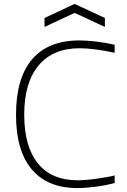

<svg xmlns="http://www.w3.org/2000/svg" viewBox="-20 -956 651 983"><path d="M378 7Q223 7 142.5 -89Q62 -185 62 -368Q62 -556 144.5 -652.5Q227 -749 387 -749Q405 -749 428 -747.5Q451 -746 475 -743Q499 -740 522.5 -736Q546 -732 567 -727V-686Q516 -697 469 -703Q422 -709 388 -709Q251 -709 177.5 -621Q104 -533 104 -369Q104 -206 174 -119.5Q244 -33 378 -33Q396 -33 421.5 -35Q447 -37 474 -41Q501 -45 525.5 -49Q550 -53 567 -58V-19Q549 -14 524 -9Q499 -4 473 -0.5Q447 3 422 5Q397 7 378 7ZM208 -864 362 -936 517 -864V-818L362 -890L208 -818Z"/></svg>

Font: Encode Sans Wide
Style: Thin
Weight: 100
Designer: Pablo Impallari, Andres Torresi
Foundry: Pablo Impallari, Andres Torresi
Version: Version 1.000; ttfautohint (v1.00) -l 8 -r 50 -G 200 -x 14 -